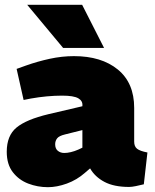

<svg xmlns="http://www.w3.org/2000/svg" viewBox="-20 -768 642 797"><path d="M179 9Q136 9 97 -6Q58 -21 33 -53.5Q8 -86 8 -138Q8 -205 48.5 -238.5Q89 -272 181 -294L322 -327V-329Q324 -349 305 -360Q286 -371 238 -371Q207 -371 174.5 -368Q142 -365 108 -359L78 -353L49 -482L88 -496Q136 -513 186.5 -524Q237 -535 287 -535Q401 -535 469 -479.5Q537 -424 537 -320V-180Q537 -160 549 -150.5Q561 -141 592 -135L577 -3Q561 1 544 4.5Q527 8 516 8Q453 8 413.5 -13Q374 -34 354 -69L333 -51Q299 -21 257.5 -6Q216 9 179 9ZM247 -133Q259 -133 274 -136.5Q289 -140 305 -147L322 -155V-228L250 -210Q225 -204 217 -193.5Q209 -183 209 -169Q209 -151 220 -142Q231 -133 247 -133ZM242 -569 93 -748H321L412 -569Z"/></svg>

Font: REM Black
Style: Regular
Weight: 900
Designer: Octavio Pardo
Foundry: Ashler Design
Version: Version 1.005;gftools[0.9.28]